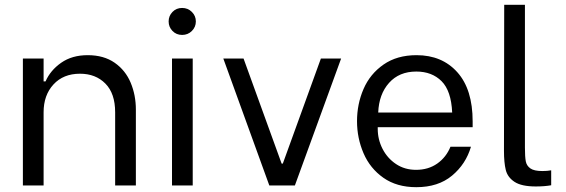

<svg xmlns="http://www.w3.org/2000/svg" viewBox="-20 -770 2348 797"><path d="M75 -527H161V-432H169Q189 -478 234 -509.5Q279 -541 344 -541Q411 -541 456 -509.5Q501 -478 522.5 -426.5Q544 -375 544 -315V0H458V-304Q458 -382 417.5 -423Q377 -464 312 -464Q243 -464 202 -419.5Q161 -375 161 -304V0H75Z M694 -527H780V0H694ZM680 -681Q680 -704 696 -720.5Q712 -737 736 -737Q760 -737 776.5 -720.5Q793 -704 793 -681Q793 -658 776.5 -641.5Q760 -625 736 -625Q712 -625 696 -641.5Q680 -658 680 -681Z M907 -527H991L1149 -91H1154L1312 -527H1396L1204 0H1098Z M1462 -267Q1462 -338 1489 -400.5Q1516 -463 1572 -502Q1628 -541 1709 -541Q1815 -541 1878.5 -470Q1942 -399 1942 -266V-242H1548V-235Q1548 -191 1568 -152Q1588 -113 1624 -89Q1660 -65 1707 -65Q1758 -65 1795 -91Q1832 -117 1850 -161H1935Q1914 -89 1856.5 -41Q1799 7 1708 7Q1627 7 1571.5 -32Q1516 -71 1489 -134Q1462 -197 1462 -267ZM1857 -303Q1853 -393 1813 -433Q1773 -473 1708 -473Q1637 -473 1595 -426Q1553 -379 1550 -303Z M2072 -144 2073 -750H2159V-157Q2159 -119 2162.5 -100.5Q2166 -82 2181.5 -71Q2197 -60 2231 -60Q2252 -60 2268 -63V-1Q2241 4 2204 4Q2145 4 2116 -15Q2087 -34 2079.5 -64.5Q2072 -95 2072 -144Z"/></svg>

Font: Be Vietnam
Style: Regular
Weight: 400
Designer: Gabriel Lam
Foundry: TypeRant
Version: Version 4.000